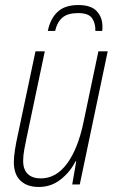

<svg xmlns="http://www.w3.org/2000/svg" viewBox="-20 -733 466 763"><path d="M134 10Q88 10 61.5 -15Q35 -40 35 -89Q35 -109 39.5 -138Q44 -167 50 -193L121 -529H158L86 -187Q81 -163 76.5 -139Q72 -115 72 -94Q72 -59 90.5 -41.5Q109 -24 142 -24Q203 -24 246.5 -83Q290 -142 312 -248L371 -529H408L297 0H267L283 -92H280Q260 -51 222 -20.5Q184 10 134 10ZM170 -610Q180 -659 209 -686Q238 -713 291 -713Q342 -713 364.5 -688.5Q387 -664 387 -629Q387 -623 387 -618.5Q387 -614 386 -610H359Q360 -640 346 -660.5Q332 -681 290 -681Q249 -681 228 -663Q207 -645 199 -610Z"/></svg>

Font: Noto Sans Condensed ExtraLight
Style: Italic
Weight: 200
Width: 3
Italic angle: -12°
Designer: Monotype Design Team
Foundry: Monotype Imaging Inc.
Version: Version 2.013; ttfautohint (v1.8.4.7-5d5b)